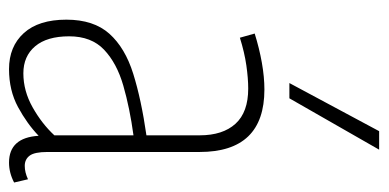

<svg xmlns="http://www.w3.org/2000/svg" viewBox="-232 -598 840 415"><g transform="rotate(90 187.5 -390.0)"><path d="M22 -114Q22 -173 52.5 -207Q83 -241 139 -258.5Q195 -276 272 -287V-402Q272 -452 247 -479.5Q222 -507 171 -507Q149 -507 121 -503Q93 -499 61 -489L52 -521Q84 -531 115 -536.5Q146 -542 173 -542Q308 -542 308 -402V-73Q308 -45 316 -34.5Q324 -24 338 -24Q352 -24 367 -31L374 -1Q353 10 331 10Q277 10 273 -54Q247 -29 211 -9.5Q175 10 129 10Q80 10 51 -22Q22 -54 22 -114ZM58 -120Q58 -72 79.5 -46.5Q101 -21 138 -21Q176 -21 211.5 -41Q247 -61 272 -88V-259Q213 -251 164.5 -237Q116 -223 87 -195.5Q58 -168 58 -120ZM159 -596 263 -790H303L192 -596Z"/></g></svg>

Font: Georama SemiCondensed ExtraLight
Style: Regular
Weight: 200
Width: 4
Designer: Jean-Baptiste Levee
Foundry: Production Type
Version: Version 1.000